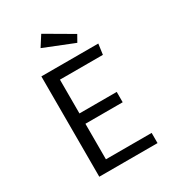

<svg xmlns="http://www.w3.org/2000/svg" viewBox="-214 -1025 1029 1142"><g transform="rotate(-30 300.0 -454.5)"><path d="M212 -385H468V-314H212V-70H526V0H126V-689H517L507 -617H212ZM437 -801 411 -755 206 -837 252 -909Z"/></g></svg>

Font: Fira Mono
Style: Regular
Weight: 400
Designer: Carrois Corporate & Edenspiekermann AG
Foundry: Carrois Corporate GbR & Edenspiekermann AG
Version: Version 3.206